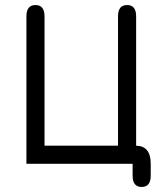

<svg xmlns="http://www.w3.org/2000/svg" viewBox="-20 -651 663 763"><path d="M579 0V47Q579 92 543 92Q507 92 507 47V0H85V-586Q85 -631 121 -631Q157 -631 157 -586V-72H449V-586Q449 -631 485 -631Q521 -631 521 -586V-72Q579 -71 579 0Z"/></svg>

Font: Jura SemiBold
Style: Regular
Weight: 600
Designer: Daniel Johnson, Alexei Vanyashin
Foundry: Daniel Johnson
Version: Version 5.103